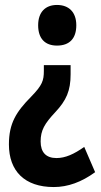

<svg xmlns="http://www.w3.org/2000/svg" viewBox="-20 -574 409 775"><path d="M288 -472C288 -525 258 -554 210 -554C163 -554 134 -525 134 -472C134 -418 162 -390 210 -390C261 -390 288 -419 288 -472ZM265 -274V-311H157V-288C157 -249 151 -230 105 -183C46 -123 16 -77 16 9C16 116 79 181 197 181C254 181 309 161 364 121L320 19C279 48 244 64 208 64C166 64 144 41 144 -3C144 -48 160 -75 203 -121C248 -169 265 -208 265 -274Z"/></svg>

Font: Noto Sans Arabic UI XCn
Style: Bold
Weight: 700
Width: 2
Designer: Monotype Design Team, Nadine Chahine and Nizar Qandah
Foundry: Monotype Imaging Inc.
Version: Version 2.010